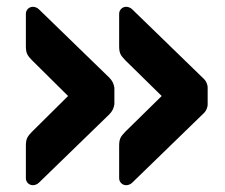

<svg xmlns="http://www.w3.org/2000/svg" viewBox="-20 -611 661 564"><path d="M351 -67Q342 -67 336 -73Q330 -79 330 -88V-183Q330 -198 334 -206Q338 -214 348 -224L455 -329L348 -434Q338 -444 334 -452Q330 -460 330 -475V-570Q330 -579 336 -585Q342 -591 351 -591Q354 -591 359 -589.5Q364 -588 369 -583L575 -383Q583 -376 586.5 -368.5Q590 -361 590 -353V-305Q590 -297 586.5 -289.5Q583 -282 575 -275L369 -75Q364 -70 359 -68.5Q354 -67 351 -67ZM77 -67Q68 -67 62 -73Q56 -79 56 -88V-183Q56 -198 60 -206Q64 -214 74 -224L180 -329L74 -434Q64 -444 60 -452Q56 -460 56 -475V-570Q56 -579 62 -585Q68 -591 77 -591Q80 -591 85 -589.5Q90 -588 95 -583L301 -383Q308 -376 311.5 -368.5Q315 -361 316 -353V-305Q315 -297 311.5 -289.5Q308 -282 301 -275L95 -75Q90 -70 85 -68.5Q80 -67 77 -67Z"/></svg>

Font: Rubik
Style: Bold
Weight: 700
Designer: Hubert and Fischer
Foundry: Hubert and Fischer
Version: Version 2.300;gftools[0.9.30]